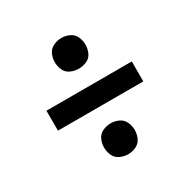

<svg xmlns="http://www.w3.org/2000/svg" viewBox="-140 -774 856 867"><g transform="rotate(-30 288.0 -340.0)"><path d="M288 -483Q310 -483 330 -492Q350 -501 359 -521Q368 -541 368 -563Q368 -584 359 -604Q350 -624 330 -633.5Q310 -643 288 -643Q267 -643 246.5 -633.5Q226 -624 217 -604Q208 -584 208 -563Q208 -541 217 -521Q226 -501 246.5 -492Q267 -483 288 -483ZM66 -288H511V-392H66ZM288 -37Q310 -37 330 -46.5Q350 -56 359 -76Q368 -96 368 -118Q368 -139 359 -159Q350 -179 330 -188.5Q310 -198 288 -198Q267 -198 246.5 -188.5Q226 -179 217 -159Q208 -139 208 -118Q208 -96 217 -76Q226 -56 246.5 -46.5Q267 -37 288 -37Z"/></g></svg>

Font: Iosevka Sparkle
Style: Bold
Weight: 700
Designer: Belleve Invis
Foundry: Belleve Invis
Version: Version 4.5.0; ttfautohint (v1.8.3)